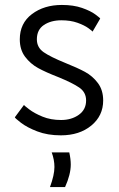

<svg xmlns="http://www.w3.org/2000/svg" viewBox="-20 -535 482 776"><path d="M227 -50Q269 -50 298.5 -71Q328 -92 328 -129Q328 -162 300.5 -181Q273 -200 214 -224Q165 -243 134 -260Q103 -277 81.5 -305.5Q60 -334 60 -376Q60 -441 109 -478Q158 -515 230 -515Q277 -515 311.5 -503Q346 -491 365.5 -476.5Q385 -462 385 -460L354 -407Q354 -409 337.5 -421Q321 -433 293 -443Q265 -453 228 -453Q186 -453 157.5 -434Q129 -415 129 -376Q129 -343 156.5 -324Q184 -305 243 -281Q293 -261 323.5 -244.5Q354 -228 375.5 -199.5Q397 -171 397 -129Q397 -67 349 -27.5Q301 12 226 12Q172 12 130.5 -4Q89 -20 64.5 -39Q40 -58 40 -61L77 -111Q77 -109 98 -93Q119 -77 152 -63.5Q185 -50 227 -50ZM266 130Q266 170 243 221H182Q200 172 200 140Q200 111 189 81H260Q266 108 266 130Z"/></svg>

Font: Museo Sans Light
Style: Regular
Weight: 300
Designer: Jos Buivenga
Foundry: Jos Buivenga & Rosetta Type Foundry (extension, remastering)
Version: Version 3.600;PS 1.000;hotconv 1.0.88;makeotf.lib2.5.647800;